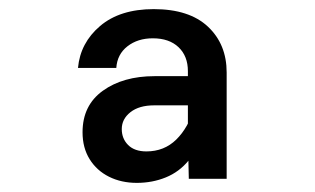

<svg xmlns="http://www.w3.org/2000/svg" viewBox="-20 -728 690 421"><path d="M394 -336 392 -423V-572Q392 -605 371.5 -624.5Q351 -644 315 -644Q282 -644 259.5 -626.5Q237 -609 235 -579H151Q156 -634 199.5 -671Q243 -708 317 -708Q395 -708 436 -669.5Q477 -631 477 -569V-336ZM280 -327Q246 -327 219 -340.5Q192 -354 176.5 -379Q161 -404 161 -438Q161 -497 205.5 -529Q250 -561 319 -561H400V-497H318Q285 -497 266 -482Q247 -467 247 -445Q247 -424 261 -410Q275 -396 301 -396Q340 -396 366.5 -422Q393 -448 406 -492L421 -441Q414 -401 393.5 -376Q373 -351 343.5 -339Q314 -327 280 -327Z"/></svg>

Font: Azeret Mono Medium
Style: Regular
Weight: 500
Designer: Martin Vácha
Foundry: Displaay
Version: Version 1.002